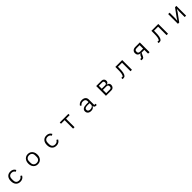

<svg xmlns="http://www.w3.org/2000/svg" viewBox="1236 -4035 7529 7529"><g transform="rotate(-45 5000.0 -270.5)"><path d="M278 -271Q278 -402 344 -477.5Q410 -553 528 -553Q608 -553 660.5 -520Q713 -487 740 -428L673 -394Q656 -436 618.5 -459Q581 -482 528 -482Q449 -482 406.5 -436.5Q364 -391 364 -315V-226Q364 -149 406 -103.5Q448 -58 528 -58Q636 -58 687 -153L745 -115Q716 -55 661 -21Q606 13 528 13Q410 13 344 -63Q278 -139 278 -271Z M1247 -270Q1247 -355 1279 -419.5Q1311 -484 1368.5 -519Q1426 -554 1500 -554Q1574 -554 1631.5 -519Q1689 -484 1721 -419.5Q1753 -355 1753 -270Q1753 -185 1721 -121Q1689 -57 1632 -22Q1575 13 1500 13Q1425 13 1368 -22Q1311 -57 1279 -121Q1247 -185 1247 -270ZM1667 -232V-309Q1667 -394 1621.5 -438.5Q1576 -483 1500 -483Q1424 -483 1378.5 -438.5Q1333 -394 1333 -309V-232Q1333 -147 1378.5 -102.5Q1424 -58 1500 -58Q1576 -58 1621.5 -102.5Q1667 -147 1667 -232Z M2278 -271Q2278 -402 2344 -477.5Q2410 -553 2528 -553Q2608 -553 2660.5 -520Q2713 -487 2740 -428L2673 -394Q2656 -436 2618.5 -459Q2581 -482 2528 -482Q2449 -482 2406.5 -436.5Q2364 -391 2364 -315V-226Q2364 -149 2406 -103.5Q2448 -58 2528 -58Q2636 -58 2687 -153L2745 -115Q2716 -55 2661 -21Q2606 13 2528 13Q2410 13 2344 -63Q2278 -139 2278 -271Z M3540 0H3460V-471H3261V-541H3739V-471H3540Z M4266 -151Q4266 -228 4326.5 -268.5Q4387 -309 4506 -309H4624V-363Q4624 -422 4588.5 -453.5Q4553 -485 4485 -485Q4433 -485 4398 -465Q4363 -445 4334 -405L4286 -447Q4317 -496 4367.5 -525Q4418 -554 4489 -554Q4590 -554 4647 -506Q4704 -458 4704 -372V-70H4772V0H4723Q4679 0 4657 -23Q4635 -46 4630 -85H4624Q4606 -38 4562 -12.5Q4518 13 4457 13Q4368 13 4317 -31Q4266 -75 4266 -151ZM4624 -158V-249H4502Q4426 -249 4388 -227Q4350 -205 4350 -165V-142Q4350 -101 4382.5 -78Q4415 -55 4471 -55Q4537 -55 4580.5 -84.5Q4624 -114 4624 -158Z M5282 0V-541H5573Q5639 -541 5676.5 -504Q5714 -467 5714 -404Q5714 -354 5687 -325Q5660 -296 5609 -289V-285Q5670 -280 5701.5 -246.5Q5733 -213 5733 -161Q5733 -117 5715 -80Q5697 -43 5664 -21.5Q5631 0 5587 0ZM5552 -313Q5587 -313 5607.5 -331.5Q5628 -350 5628 -382V-406Q5628 -438 5607.5 -456.5Q5587 -475 5552 -475H5362V-313ZM5563 -66Q5602 -66 5624.5 -87Q5647 -108 5647 -145V-169Q5647 -206 5624.5 -227Q5602 -248 5563 -248H5362V-66Z M6206 0V-70H6283Q6313 -110 6328 -183.5Q6343 -257 6343 -386V-541H6724V0H6644V-471H6419V-384Q6419 -110 6344 -35Q6326 -16 6302 -8Q6278 0 6245 0Z M7250 0V-70H7315L7355 -155Q7379 -205 7422 -213V-216Q7346 -223 7306 -264Q7266 -305 7266 -374Q7266 -451 7315.5 -496Q7365 -541 7452 -541H7700V0H7619V-209H7466L7402 -72Q7383 -32 7362.5 -16Q7342 0 7313 0ZM7619 -277V-471H7464Q7352 -471 7352 -391V-356Q7352 -277 7464 -277Z M8206 0V-70H8283Q8313 -110 8328 -183.5Q8343 -257 8343 -386V-541H8724V0H8644V-471H8419V-384Q8419 -110 8344 -35Q8326 -16 8302 -8Q8278 0 8245 0Z M9346 0H9273V-541H9351V-234L9342 -106H9347L9419 -220L9654 -541H9727V0H9649V-307L9658 -435H9653L9581 -321Z"/></g></svg>

Font: IBM Plex Sans JP
Style: Regular
Weight: 400
Designer: Mike Abbink; Paul van der Laan; Pieter van Rosmalen; Wujin Sim; Yejin Wi; Jinhee Kim; Boomi Park; Yona Kim; Kichan Ma
Foundry: Sandoll Inc.
Version: Version 1.000